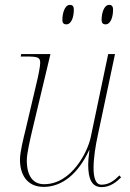

<svg xmlns="http://www.w3.org/2000/svg" viewBox="-20 -758 533 788"><path d="M413 -658C435 -658 444 -690 444 -718C444 -733 438 -738 428 -738C406 -738 397 -702 397 -677C397 -662 404 -658 413 -658ZM252 -658C274 -658 283 -690 283 -718C283 -733 277 -738 267 -738C245 -738 236 -702 236 -677C236 -662 243 -658 252 -658ZM397 10C432 10 458 -11 477 -30L470 -38C450 -18 428 0 397 0C372 0 364 -29 364 -69C364 -109 372 -160 381 -201L452 -536H424L352 -193C340 -137 275 -2 161 -2C116 -2 90 -35 90 -100C90 -129 104 -187 114 -230L187 -536H67L65 -526H87C135 -526 145 -523 145 -500C145 -485 137 -445 129 -413L86 -230C76 -189 62 -135 62 -102C62 -43 90 9 159 9C234 9 300 -43 346 -142H347C343 -111 342 -93 342 -82C342 -25 356 10 397 10Z"/></svg>

Font: Noto Serif Display Thin
Style: Italic
Weight: 100
Italic angle: -12°
Designer: Monotype Design Team
Foundry: Monotype Imaging Inc.
Version: Version 2.009